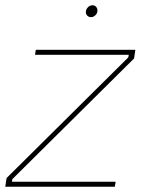

<svg xmlns="http://www.w3.org/2000/svg" viewBox="-22 -709 545 729"><path d="M3 -33 465 -491 467 -501H111L114 -520H492L487 -487L25 -29L23 -19H417L414 0H-2ZM304 -663Q304 -673 311.5 -681Q319 -689 329 -689Q338 -689 343 -683Q348 -677 348 -669Q348 -659 340.5 -651.5Q333 -644 324 -644Q315 -644 309.5 -649.5Q304 -655 304 -663Z"/></svg>

Font: Fixel Italic Variable Display Thin
Style: Italic
Weight: 100
Italic angle: -10°
Designer: AlfaBravo + MacPaw
Foundry: Kyrylo Tkachov, Marchela Mozhyna, Serhii Makarenko, Maria Weinstein, Zakhar Kryvoshyya
Version: Version 1.210;Glyphs 3.2 (3217)